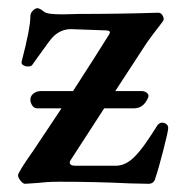

<svg xmlns="http://www.w3.org/2000/svg" viewBox="-20 -443 438 468"><path d="M375 -144Q381 -144 385.5 -140.5Q390 -137 390 -131Q390 -123 378 -76.5Q366 -30 359 -10Q356 5 342 5L296 4Q216 0 124 0Q106 0 92.5 1Q79 2 71 3L41 5Q36 5 30 -2.5Q24 -10 24 -16Q24 -23 62 -77L130 -179H71Q63 -179 58.5 -186Q54 -193 54 -200Q54 -209 61.5 -215Q69 -221 80 -221H158Q213 -306 246 -359Q248 -363 248 -364Q248 -369 236 -369L153 -372Q128 -372 109 -353Q102 -346 73 -305L58 -284Q55 -281 48 -281Q41 -281 36 -284.5Q31 -288 33 -294Q54 -374 54 -403Q54 -411 60 -417Q66 -423 71 -423Q77 -423 88 -414Q95 -408 133 -408L172 -409Q271 -409 366 -412Q373 -412 377 -404Q381 -396 377 -391Q347 -352 338 -339L261 -221H325Q332 -221 337 -217.5Q342 -214 342 -209L341 -205Q330 -179 307 -179H234L153 -54Q150 -50 150 -47Q150 -39 164 -39H262Q287 -39 309 -62Q321 -74 335 -94Q349 -114 364 -138Q369 -144 375 -144Z"/></svg>

Font: EB Garamond Medium
Style: Regular
Weight: 500
Designer: Georg Duffner and Octavio Pardo
Foundry: Georg Duffner
Version: Version 1.000